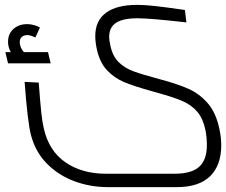

<svg xmlns="http://www.w3.org/2000/svg" viewBox="-20 -520 928 788"><path d="M107 34Q93 -21 81 -184L139 -181Q145 -99 149.5 -57.5Q154 -16 160 8Q181 100 249 146.5Q317 193 414 193H697Q766 193 797.5 164.5Q829 136 829 76Q829 43 823 13Q813 -34 789.5 -61.5Q766 -89 729.5 -105Q693 -121 627 -139L606 -145Q530 -166 489.5 -183Q449 -200 419 -232Q389 -264 377 -320Q371 -349 371 -372Q371 -435 415 -467.5Q459 -500 543 -500Q573 -500 614.5 -495.5Q656 -491 739 -479L745 -428Q597 -445 544 -445Q485 -445 456.5 -426.5Q428 -408 428 -368Q428 -355 433 -333Q442 -290 466.5 -265.5Q491 -241 527.5 -227.5Q564 -214 639 -194Q710 -175 754.5 -155Q799 -135 832.5 -96.5Q866 -58 880 7Q888 43 888 76Q888 159 842 203.5Q796 248 706 248H423Q350 248 284.5 223.5Q219 199 172 151Q125 103 107 34ZM188 -260H13L2 -306H24Q13 -327 13 -348Q13 -381 35 -401Q57 -421 92 -421Q104 -421 118 -417.5Q132 -414 144 -407L125 -366Q105 -376 93 -376Q78 -376 69.5 -368.5Q61 -361 61 -347Q61 -326 78 -306H177Z"/></svg>

Font: Cairo Light
Style: Italic
Weight: 300
Italic angle: -13°
Designer: Mohamed Gaber, Accademia di Belle Arti di Urbino and others
Foundry: Kief Type Foundry, Accademia di Belle Arti di Urbino and others
Version: Version 3.011